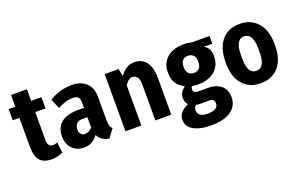

<svg xmlns="http://www.w3.org/2000/svg" viewBox="-100 -1087 2701 1728"><g transform="rotate(-20 1251.0 -223.0)"><path d="M230 -659.7V-547.9H328.1V-440.4H230V-164.6Q230 -149.4 234.1 -138.4Q238.3 -127.4 245.1 -120.4Q252 -113.3 260.7 -109.9Q269.5 -106.4 278.3 -106.4Q292.5 -106.4 304.9 -109.9Q317.4 -113.3 322.8 -115.7L334 -14.2Q325.7 -9.8 313 -5.4Q300.3 -1 285.9 2.4Q271.5 5.9 256.8 8.1Q242.2 10.3 230 10.3Q192.9 10.3 164.6 1.2Q136.2 -7.8 116.9 -28.6Q97.7 -49.3 87.9 -83Q78.1 -116.7 78.1 -166.5V-440.4H14.6V-547.9H78.1V-659.7Z M776.9 10.7Q762.7 10.3 746.3 4.6Q730 -1 715.1 -10.5Q700.2 -20 688 -33Q675.8 -45.9 669.4 -61.5Q647.5 -29.3 613.8 -9.5Q580.1 10.3 537.6 10.3Q501 10.3 471.9 -1.7Q442.9 -13.7 422.6 -35.4Q402.3 -57.1 391.6 -87.4Q380.9 -117.7 380.9 -153.8Q380.9 -194.3 394.5 -226.3Q408.2 -258.3 435.3 -280.8Q462.4 -303.2 503.4 -314.9Q544.4 -326.7 599.1 -326.7H655.3V-381.3Q655.3 -399.9 650.9 -412.1Q646.5 -424.3 637.9 -431.6Q629.4 -439 616.9 -441.9Q604.5 -444.8 587.9 -444.8Q547.4 -444.8 511 -431.9Q474.6 -418.9 443.8 -401.9L404.8 -495.1Q445.3 -522 501.5 -539.8Q557.6 -557.6 624.5 -557.6Q662.6 -557.6 696 -546.4Q729.5 -535.2 754.2 -513.2Q778.8 -491.2 793.2 -458.3Q807.6 -425.3 807.6 -381.3V-155.3Q807.6 -134.8 808.8 -121.3Q810.1 -107.9 813 -98.4Q815.9 -88.9 821.3 -81.8Q826.7 -74.7 835 -67.9ZM582.5 -102.5Q605.5 -102.5 624.5 -113Q643.6 -123.5 655.3 -140.1V-237.3H606Q568.8 -237.3 550.5 -217Q532.2 -196.8 532.2 -162.1Q532.2 -135.3 545.9 -118.9Q559.6 -102.5 582.5 -102.5Z M1066.4 -547.9 1082.5 -474.1Q1106.4 -513.7 1141.4 -535.6Q1176.3 -557.6 1219.2 -557.6Q1254.9 -557.6 1283.4 -545.2Q1312 -532.7 1331.8 -506.8Q1351.6 -481 1362.1 -441.4Q1372.6 -401.9 1372.6 -347.2V0H1220.2V-347.2Q1220.2 -372.1 1215.1 -389.6Q1210 -407.2 1201.2 -418Q1192.4 -428.7 1180.2 -433.6Q1168 -438.5 1153.8 -438.5Q1145 -438.5 1135.3 -433.8Q1125.5 -429.2 1116.2 -421.4Q1106.9 -413.6 1098.9 -403.3Q1090.8 -393.1 1085.9 -381.8V0H934.1V-547.9Z M1938.5 -473.6H1855Q1882.8 -462.4 1898.4 -434.6Q1914.1 -406.7 1914.1 -370.6V-359.9Q1914.1 -316.4 1898.2 -281.7Q1882.3 -247.1 1853.3 -222.9Q1824.2 -198.7 1783.9 -185.5Q1743.7 -172.4 1694.8 -172.4Q1677.7 -172.4 1663.6 -173.6Q1649.4 -174.8 1634.8 -178.2Q1630.9 -172.9 1628.2 -165.5Q1625.5 -158.2 1625.5 -150.9Q1625.5 -127.9 1639.4 -120.6Q1653.3 -113.3 1681.6 -113.3H1766.6Q1806.6 -113.3 1838.4 -102.8Q1870.1 -92.3 1891.8 -73Q1913.6 -53.7 1925 -25.9Q1936.5 2 1936.5 36.6Q1936.5 81.1 1918 114.3Q1899.4 147.5 1866 169.7Q1832.5 191.9 1785.9 202.9Q1739.3 213.9 1682.6 213.9Q1621.1 213.9 1577.1 203.4Q1533.2 192.9 1504.9 174.8Q1476.6 156.7 1463.4 132.1Q1450.2 107.4 1450.2 79.1Q1450.2 38.6 1476.8 9Q1503.4 -20.5 1546.4 -36.6Q1533.7 -48.3 1527.3 -65.2Q1521 -82 1521 -105.5Q1521 -134.8 1535.6 -157.7Q1550.3 -180.7 1575.2 -198.2Q1526.9 -221.7 1500.2 -261.2Q1473.6 -300.8 1473.6 -359.9V-370.6Q1473.6 -414.6 1489.5 -449.2Q1505.4 -483.9 1534.2 -508.1Q1563 -532.2 1603.8 -544.9Q1644.5 -557.6 1693.8 -557.6Q1715.3 -557.6 1735.1 -554.9Q1754.9 -552.2 1773.4 -547.9H1937.5ZM1652.8 -2.9Q1641.6 -2.9 1631.3 -3.4Q1621.1 -3.9 1611.3 -6.3Q1601.6 0.5 1596.2 13.4Q1590.8 26.4 1590.8 43Q1590.8 69.3 1614.3 86.7Q1637.7 104 1682.6 104Q1734.4 104 1760.3 88.4Q1786.1 72.8 1786.1 43.5Q1786.1 22.9 1775.1 10Q1764.2 -2.9 1738.8 -2.9ZM1624 -359.9Q1624 -320.8 1643.6 -301.8Q1663.1 -282.7 1694.8 -282.7Q1725.1 -282.7 1744.4 -302Q1763.7 -321.3 1763.7 -359.9V-370.6Q1763.7 -409.7 1743.9 -428.2Q1724.1 -446.8 1693.8 -446.8Q1663.1 -446.8 1643.6 -428.5Q1624 -410.2 1624 -370.6Z M1993.2 -287.6Q1994.1 -349.1 2010 -398.9Q2025.9 -448.7 2055.7 -483.9Q2085.4 -519 2128.7 -538.3Q2171.9 -557.6 2228 -557.6Q2285.6 -557.6 2329.6 -537.1Q2373.5 -516.6 2403.3 -480.2Q2433.1 -443.8 2448.2 -394.5Q2463.4 -345.2 2463.4 -287.6V-259.3Q2463.4 -197.8 2447.5 -147.9Q2431.6 -98.1 2401.6 -63Q2371.6 -27.8 2327.9 -8.8Q2284.2 10.3 2229 10.3Q2170.9 10.3 2127 -10Q2083 -30.3 2053.2 -66.2Q2023.4 -102.1 2008.3 -151.6Q1993.2 -201.2 1993.2 -259.3ZM2145 -259.3Q2145 -223.6 2149.4 -195.6Q2153.8 -167.5 2163.8 -148.2Q2173.8 -128.9 2189.9 -118.7Q2206.1 -108.4 2229 -108.4Q2251.5 -108.4 2267.1 -118.9Q2282.7 -129.4 2292.7 -148.7Q2302.7 -168 2307.4 -196Q2312 -224.1 2312 -259.3V-287.6Q2312 -313.5 2308.8 -340.3Q2305.7 -367.2 2296.6 -388.9Q2287.6 -410.6 2271 -424.6Q2254.4 -438.5 2228 -438.5Q2200.7 -438.5 2184.3 -423.8Q2168 -409.2 2159.2 -387Q2150.4 -364.7 2147.7 -338.1Q2145 -311.5 2145 -287.6Z"/></g></svg>

Font: Ufes Sans ExtraBold
Style: Regular
Weight: 800
Designer: Ricardo Esteves & Filipe Motta
Foundry: ProDesignUfes - Ricardo Esteves, Filipe Motta (This is a derivative work, based on Roboto family, by Christian Robertson
Version: Version 2.0